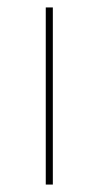

<svg xmlns="http://www.w3.org/2000/svg" viewBox="-20 -496 265 516"><path d="M103 0V-476H122V0Z"/></svg>

Font: Anek Latin Expanded Thin
Style: Regular
Weight: 250
Width: 7
Designer: Yesha Goshar
Foundry: Ek Type
Version: Version 1.003